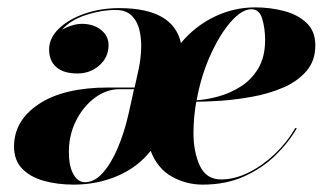

<svg xmlns="http://www.w3.org/2000/svg" viewBox="-20 -490 878 520"><path d="M274 -253H344.5L356 -305Q361 -329 362.2 -356.2Q363.5 -383.5 357.8 -408Q352 -432.5 336.5 -447.8Q321 -463 293 -463Q254 -463 212.2 -449.2Q170.5 -435.5 148 -409.5Q180.5 -427.5 209.2 -425.2Q238 -423 256 -407Q274 -391 274 -368Q274 -334.5 249 -312.8Q224 -291 190 -291Q152.5 -291 132.8 -308Q113 -325 113 -356Q113 -387 139.5 -412.5Q166 -438 209.2 -453Q252.5 -468 303 -468Q449 -468 470 -373.5Q508.5 -419.5 561 -444.8Q613.5 -470 671 -470Q712 -470 749.2 -460.2Q786.5 -450.5 810.2 -428Q834 -405.5 834 -367Q834 -325 809.5 -297Q785 -269 746.2 -252.5Q707.5 -236 663.2 -228Q619 -220 578.8 -217.2Q538.5 -214.5 511.5 -214.5Q504 -171 504 -130Q504 -78.5 521.2 -41.2Q538.5 -4 579 -4Q615 -4 652.8 -22.5Q690.5 -41 723.8 -72.5Q757 -104 779.5 -143H784Q762 -104.5 726.2 -69.5Q690.5 -34.5 641.2 -12.2Q592 10 529 10Q484 10 445.2 -11.8Q406.5 -33.5 388 -81.5Q352.5 -36.5 297.5 -13.2Q242.5 10 180 10Q135.5 10 98.8 -0.2Q62 -10.5 40 -33.2Q18 -56 18 -93Q18 -163.5 85.2 -208.2Q152.5 -253 274 -253ZM698 -382Q698 -413 690.2 -439Q682.5 -465 661 -465Q635 -465 605 -430.8Q575 -396.5 549.8 -340.5Q524.5 -284.5 512.5 -218.5Q539.5 -220 571.5 -228.8Q603.5 -237.5 632.2 -255.8Q661 -274 679.5 -304.8Q698 -335.5 698 -382ZM210 3.5Q236 3.5 258.8 -22.2Q281.5 -48 299.2 -90Q317 -132 328 -181L343 -248.5H304Q268.5 -248.5 237 -225.2Q205.5 -202 186 -163.2Q166.5 -124.5 166.5 -78.5Q166.5 -40 178.8 -18.2Q191 3.5 210 3.5Z"/></svg>

Font: Bodoni* 36pt
Style: Bold Italic
Weight: 700
Italic angle: -13°
Version: Version 2.3